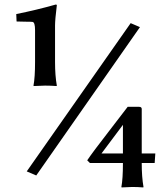

<svg xmlns="http://www.w3.org/2000/svg" viewBox="-20 -693 740 848"><path d="M557.1 -590.8 598.1 -573.2 140.1 82 98.1 64ZM522.9 -141.6 428.2 -15.1H522.9ZM522.9 28.8V26.9H377L365.2 15.1Q390.1 -22 459 -110.6Q527.8 -199.2 543.9 -221.2H594.2Q606.4 -221.2 606 -210.9V-15.1H666L663.1 26.9H606V28.8Q606 88.9 613.8 132.8L612.8 134.8Q586.9 132.8 564 132.8L517.1 134.8L516.1 132.8Q522.9 96.7 522.9 28.8ZM223.1 -418.9Q223.1 -358.9 231 -314.9L230 -313Q202.1 -314.9 179.2 -314.9Q179.2 -314.9 128.9 -313L127.9 -314.9Q134.8 -351.1 134.8 -418.9V-560.1Q134.8 -594.2 124 -596.2Q117.2 -597.2 91.6 -597.2Q65.9 -597.2 53.2 -598.1L51.8 -630.9Q141.6 -648.9 226.1 -672.9Q231 -672.9 231 -669.9Q223.1 -606 223.1 -580.1Z"/></svg>

Font: Linux Biolinum O
Style: Bold
Weight: 700
Designer: Philipp H. Poll
Foundry: Philipp H. Poll
Version: Version 1.3.2